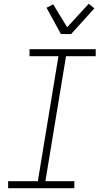

<svg xmlns="http://www.w3.org/2000/svg" viewBox="-20 -995 540 1015"><path d="M23 0V-37H180L289 -698H136V-735H486V-698H329L220 -37H373V0ZM302 -815 226 -954 261 -972 335 -851 449 -975 479 -951 356 -815Z"/></svg>

Font: Iosevka Curly Slab Extralight
Style: Italic
Weight: 200
Italic angle: -9°
Monospace: yes
Designer: Belleve Invis
Foundry: Belleve Invis
Version: Version 22.1.2; ttfautohint (v1.8.4)